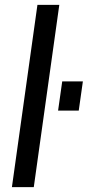

<svg xmlns="http://www.w3.org/2000/svg" viewBox="-20 -770 406 790"><path d="M29 0 134 -750H224L119 0ZM219 -315 236 -435H321L304 -315Z"/></svg>

Font: Mohave Light Medium
Style: Italic
Weight: 500
Italic angle: -8°
Version: Version 2.003